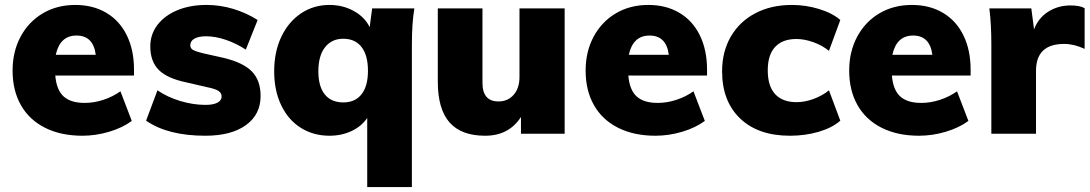

<svg xmlns="http://www.w3.org/2000/svg" viewBox="-20 -542 4415 778"><path d="M523 -236H204Q209 -177 238 -151Q267 -125 323 -125Q361 -125 399 -137.5Q437 -150 468 -172L514 -52Q476 -24 422 -8Q368 8 314 8Q227 8 163 -24Q99 -56 65 -115.5Q31 -175 31 -256Q31 -333 63.5 -393.5Q96 -454 153.5 -488Q211 -522 285 -522Q357 -522 411 -490Q465 -458 494 -398.5Q523 -339 523 -260ZM206 -320H368Q358 -398 290 -398Q223 -398 206 -320Z M572 -53 618 -176Q659 -148 711 -132.5Q763 -117 813 -117Q844 -117 861 -126Q878 -135 878 -151Q878 -165 865.5 -173.5Q853 -182 818 -189L736 -208Q658 -224 623.5 -258.5Q589 -293 589 -354Q589 -403 618 -441Q647 -479 698.5 -500.5Q750 -522 817 -522Q872 -522 925 -506Q978 -490 1024 -461L976 -341Q936 -367 894 -381Q852 -395 815 -395Q785 -395 768 -385.5Q751 -376 751 -358Q751 -347 761 -340.5Q771 -334 799 -327L884 -308Q965 -289 1000.5 -252.5Q1036 -216 1036 -153Q1036 -78 976.5 -35Q917 8 812 8Q660 8 572 -53Z M1659 -508Q1649 -448 1649 -362V216H1468V-64Q1445 -30 1404.5 -11Q1364 8 1315 8Q1250 8 1199 -24Q1148 -56 1119.5 -115.5Q1091 -175 1091 -253Q1091 -332 1120 -393Q1149 -454 1200 -488Q1251 -522 1315 -522Q1369 -522 1413.5 -497.5Q1458 -473 1478 -432L1488 -508ZM1471 -255Q1471 -318 1445 -351.5Q1419 -385 1371 -385Q1324 -385 1297 -350.5Q1270 -316 1270 -253Q1270 -192 1296 -159.5Q1322 -127 1371 -127Q1419 -127 1445 -160Q1471 -193 1471 -255Z M2268 -508V0H2091V-68Q2042 8 1946 8Q1849 8 1801.5 -46Q1754 -100 1754 -211V-508H1935V-206Q1935 -131 2000 -131Q2038 -131 2061.5 -158Q2085 -185 2085 -230V-508Z M2845 -236H2526Q2531 -177 2560 -151Q2589 -125 2645 -125Q2683 -125 2721 -137.5Q2759 -150 2790 -172L2836 -52Q2798 -24 2744 -8Q2690 8 2636 8Q2549 8 2485 -24Q2421 -56 2387 -115.5Q2353 -175 2353 -256Q2353 -333 2385.5 -393.5Q2418 -454 2475.5 -488Q2533 -522 2607 -522Q2679 -522 2733 -490Q2787 -458 2816 -398.5Q2845 -339 2845 -260ZM2528 -320H2690Q2680 -398 2612 -398Q2545 -398 2528 -320Z M2906 -253Q2906 -333 2941.5 -394Q2977 -455 3041 -488.5Q3105 -522 3189 -522Q3245 -522 3299 -505.5Q3353 -489 3385 -461L3339 -336Q3312 -358 3276 -371Q3240 -384 3207 -384Q3151 -384 3121 -352Q3091 -320 3091 -257Q3091 -193 3121 -160.5Q3151 -128 3208 -128Q3241 -128 3276.5 -141Q3312 -154 3339 -176L3385 -53Q3352 -24 3297.5 -8Q3243 8 3181 8Q3052 8 2979 -62Q2906 -132 2906 -253Z M3913 -236H3594Q3599 -177 3628 -151Q3657 -125 3713 -125Q3751 -125 3789 -137.5Q3827 -150 3858 -172L3904 -52Q3866 -24 3812 -8Q3758 8 3704 8Q3617 8 3553 -24Q3489 -56 3455 -115.5Q3421 -175 3421 -256Q3421 -333 3453.5 -393.5Q3486 -454 3543.5 -488Q3601 -522 3675 -522Q3747 -522 3801 -490Q3855 -458 3884 -398.5Q3913 -339 3913 -260ZM3596 -320H3758Q3748 -398 3680 -398Q3613 -398 3596 -320Z M4375 -509V-344Q4332 -364 4292 -364Q4178 -364 4178 -255V0H3997V-362Q3997 -444 3989 -508H4159L4170 -423Q4188 -470 4228 -495Q4268 -520 4318 -520Q4355 -520 4375 -509Z"/></svg>

Font: Muli Black
Style: Regular
Weight: 900
Designer: Vernon Adams
Foundry: Vernon Adams
Version: Version 2.001